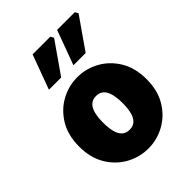

<svg xmlns="http://www.w3.org/2000/svg" viewBox="-219 -873 998 998"><g transform="rotate(-45 280.0 -374.0)"><path d="M280 12Q216 12 159.5 -19Q103 -50 67.5 -108.5Q32 -167 32 -250Q32 -333 67.5 -391.5Q103 -450 159.5 -481Q216 -512 280 -512Q344 -512 400.5 -481Q457 -450 492.5 -391.5Q528 -333 528 -250Q528 -167 492.5 -108.5Q457 -50 400.5 -19Q344 12 280 12ZM280 -126Q306 -126 322 -141Q338 -156 345 -184Q352 -212 352 -250Q352 -288 345 -316Q338 -344 322 -359Q306 -374 280 -374Q254 -374 238 -359Q222 -344 215 -316Q208 -288 208 -250Q208 -212 215 -184Q222 -156 238 -141Q254 -126 280 -126ZM130 -570 200 -760H330L340 -742L220 -570ZM310 -570 380 -760H510L520 -742L400 -570Z"/></g></svg>

Font: Source Sans 3 ExtraLight Black
Style: Regular
Weight: 900
Version: Version 3.052;hotconv 1.1.0;makeotfexe 2.6.0